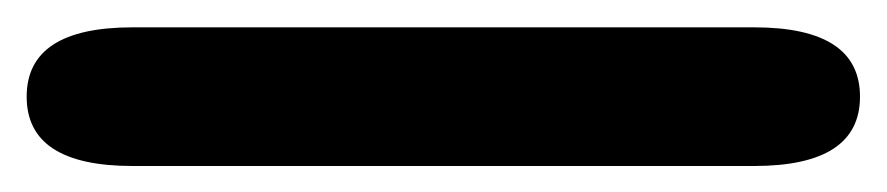

<svg xmlns="http://www.w3.org/2000/svg" viewBox="-23 22 665 144"><path d="M-3 94.5Q-3 42.5 76.5 42.5H542.5Q622 42.5 622 94.5Q622 146.5 542.5 146.5H76.5Q-3 146.5 -3 94.5Z"/></svg>

Font: Sono ExtraLight Monospace SemiBold
Style: Regular
Weight: 600
Version: Version 2.112